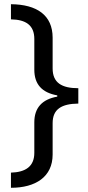

<svg xmlns="http://www.w3.org/2000/svg" viewBox="-20 -734 420 912"><path d="M32 86V158C149 158 230 106 230 0V-149C230 -216 273 -241 352 -242V-315C273 -315 230 -341 230 -409V-555C230 -662 155 -713 32 -714V-642C103 -641 143 -614 143 -549V-403C143 -335 178 -294 252 -281V-275C179 -262 143 -221 143 -153V-8C143 57 101 84 32 86Z"/></svg>

Font: Noto Sans Miao
Style: Regular
Weight: 400
Designer: Monotype Design Team
Foundry: Monotype Imaging Inc.
Version: Version 2.003